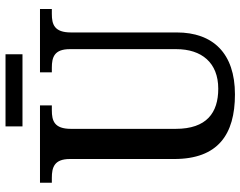

<svg xmlns="http://www.w3.org/2000/svg" viewBox="-110 -772 892 713"><g transform="rotate(-90 336.5 -416.0)"><path d="M223 -779H491V-842H223ZM342 10C495 10 572 -72 572 -206V-599C572 -661 602 -670 641 -670H659V-714H424V-670H441C480 -670 510 -661 510 -603V-208C510 -114 460 -52 363 -52C274 -52 214 -95 214 -210V-599C214 -661 244 -670 283 -670H301V-714H14V-670H32C71 -670 102 -661 102 -603V-216C102 -53 193 10 342 10Z"/></g></svg>

Font: Noto Serif Tamil SemiCondensed Medium
Style: Regular
Weight: 500
Width: 4
Designer: Indian Type Foundry, Tom Grace, and the Monotype Design Team
Foundry: Monotype Imaging Inc.
Version: Version 2.004